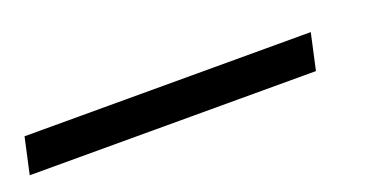

<svg xmlns="http://www.w3.org/2000/svg" viewBox="-110 -35 588 295"><g transform="rotate(-20 184.0 112.5)"><path d="M-91 142 -78 83H390L377 142Z"/></g></svg>

Font: Noto Serif Tamil
Style: Bold Italic
Weight: 700
Italic angle: -12°
Designer: Indian Type Foundry, Tom Grace, and the Monotype Design Team
Foundry: Monotype Imaging Inc.
Version: Version 2.003; ttfautohint (v1.8.4.7-5d5b)